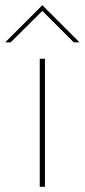

<svg xmlns="http://www.w3.org/2000/svg" viewBox="-63 -719 326 739"><path d="M90 -493H110V0H90ZM100 -699 243 -556H221L100 -677L-22 -556H-43Z"/></svg>

Font: Hanken Grotesk Thin
Style: Regular
Weight: 100
Designer: Alfredo Marco Pradil
Foundry: Hanken Design Co.
Version: Version 3.014